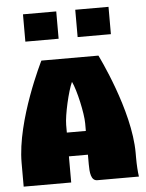

<svg xmlns="http://www.w3.org/2000/svg" viewBox="-52 -763 614 805"><g transform="rotate(-5 255.0 -360.0)"><path d="M75 -605H215V-720H75ZM295 -605H435V-720H295ZM135 -520C135 -520 15 -280 15 -100V0H215V-110H295V-70C295 -35 298 0 325 0H500C497 -20 495 -49 495 -80V-100C495 -280 375 -520 375 -520ZM215 -210V-242C215 -284 238 -384 255 -420C273 -384 295 -284 295 -242V-210Z"/></g></svg>

Font: MikodacsPCS
Style: Regular
Weight: 900
Designer: gluk (gluksza@wp.pl)
Foundry: gluk (gluksza@wp.pl)
Version: Version 0.27